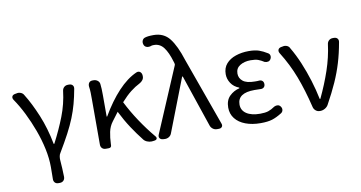

<svg xmlns="http://www.w3.org/2000/svg" viewBox="-91 -1053 2818 1498"><g transform="rotate(-10 1318.5 -304.5)"><path d="M261 200Q243 200 233 188.5Q223 177 224 159Q224 139 224.5 118.5Q225 98 225 65Q225 -3 209 -78.5Q193 -154 165 -230Q137 -306 102.5 -375.5Q68 -445 30 -500Q20 -515 24.5 -527.5Q29 -540 47 -544L59 -546Q76 -551 93.5 -544.5Q111 -538 119 -522Q166 -447 210 -341Q254 -235 278 -108H283Q336 -210 373 -305Q410 -400 422 -502Q424 -520 436.5 -531.5Q449 -543 468 -543H476Q495 -543 504.5 -531.5Q514 -520 510 -502Q499 -441 484.5 -387.5Q470 -334 448.5 -280.5Q427 -227 395 -166.5Q363 -106 317 -29Q310 -19 307.5 -4Q305 11 306 24Q309 55 310.5 91.5Q312 128 313 159Q313 177 302 188.5Q291 200 272 200Z M1035 6Q1017 7 998 -1Q979 -9 969 -24Q930 -73 890 -133.5Q850 -194 813 -268L762 -200Q737 -167 728 -124Q719 -81 717 -28V-22Q717 0 695 0H672Q654 0 643 -11Q632 -22 632 -40V-394Q632 -427 631.5 -451Q631 -475 627 -502Q626 -520 635 -531.5Q644 -543 663 -543H670Q689 -543 703 -531.5Q717 -520 718 -502Q720 -489 721 -465.5Q722 -442 722 -416V-246H726Q791 -358 863 -435Q935 -512 1010 -545Q1027 -552 1039.5 -543Q1052 -534 1054 -515V-511Q1056 -493 1045.5 -478.5Q1035 -464 1019 -456Q983 -438 946.5 -409.5Q910 -381 868 -334Q908 -254 960 -176Q1012 -98 1068 -31Q1080 -18 1076 -8Q1072 2 1053 4Z M1193 -30Q1187 -13 1171.5 -3.5Q1156 6 1138 5L1123 4Q1105 2 1098 -10Q1091 -22 1098 -38L1314 -546Q1319 -555 1315 -565L1311 -578Q1289 -653 1259 -692.5Q1229 -732 1182 -732Q1168 -732 1162 -730Q1156 -728 1150 -726Q1134 -723 1120 -729Q1106 -735 1101 -752Q1096 -769 1103 -783.5Q1110 -798 1126 -802Q1135 -805 1151 -807Q1167 -809 1192 -809Q1273 -809 1319 -750Q1365 -691 1402 -574L1594 -39Q1601 -22 1593 -11Q1585 0 1567 0H1553Q1534 0 1519.5 -11.5Q1505 -23 1500 -40L1361 -451H1356Z M1897 13Q1830 13 1778 -6.5Q1726 -26 1697 -63Q1668 -100 1668 -150Q1668 -208 1701 -240.5Q1734 -273 1780 -284V-289Q1738 -305 1716 -338.5Q1694 -372 1694 -410Q1694 -460 1722.5 -492.5Q1751 -525 1798.5 -541Q1846 -557 1901 -557Q1951 -557 1982.5 -546Q2014 -535 2046 -515Q2060 -508 2063 -494Q2066 -480 2058 -466Q2051 -453 2037.5 -450Q2024 -447 2010 -452Q1985 -468 1963.5 -476Q1942 -484 1904 -484Q1854 -484 1819.5 -462.5Q1785 -441 1785 -399Q1785 -362 1814.5 -338.5Q1844 -315 1909 -315Q1921 -315 1928 -315Q1935 -315 1942 -316Q1958 -317 1968 -308Q1978 -299 1978 -282Q1978 -266 1968 -257Q1958 -248 1942 -249Q1932 -249 1919.5 -249.5Q1907 -250 1893 -250Q1759 -250 1759 -158Q1759 -112 1798 -86Q1837 -60 1906 -60Q1946 -60 1970.5 -68Q1995 -76 2024 -96Q2038 -103 2052 -101Q2066 -99 2075 -85Q2084 -72 2081 -57Q2078 -42 2064 -34Q2024 -9 1989 2Q1954 13 1897 13Z M2368 0Q2349 0 2335 -12Q2321 -24 2317 -42Q2284 -179 2242.5 -288Q2201 -397 2137 -499Q2128 -514 2133 -527Q2138 -540 2156 -544L2168 -546Q2185 -551 2202 -544.5Q2219 -538 2226 -521Q2261 -462 2291 -390.5Q2321 -319 2344.5 -243Q2368 -167 2383 -93H2388Q2438 -198 2472.5 -299.5Q2507 -401 2520 -502Q2522 -520 2534.5 -531.5Q2547 -543 2566 -543H2574Q2593 -543 2602.5 -531.5Q2612 -520 2608 -502Q2593 -417 2571 -344Q2549 -271 2516.5 -198Q2484 -125 2436 -38Q2427 -21 2409 -10.5Q2391 0 2372 0Z"/></g></svg>

Font: Chiron GoRound TC
Style: Regular
Weight: 400
Designer: Ryoko NISHIZUKA 西塚涼子 (kana, bopomofo & ideographs); Paul D. Hunt (Latin, Greek & Cyrillic); Sandoll Communications 산돌커뮤니
Foundry: Adobe
Version: Version 1.000;hotconv 1.1.1;makeotfexe 2.6.0